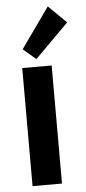

<svg xmlns="http://www.w3.org/2000/svg" viewBox="-56 -831 386 863"><g transform="rotate(-5 137.0 -399.5)"><path d="M55.2 0V-532.7H188V0ZM122.1 -567.4 64.5 -616.7 193.8 -798.8 274.4 -719.7Z"/></g></svg>

Font: Reddit Sans Condensed
Style: Bold
Weight: 700
Designer: Stephen Hutchings
Foundry: Reddit
Version: Version 1.014